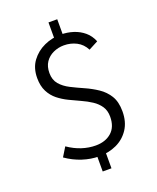

<svg xmlns="http://www.w3.org/2000/svg" viewBox="-168 -932 926 1133"><g transform="rotate(-20 295.0 -366.0)"><path d="M288 11Q237 11 184.5 -6Q132 -23 85 -56L120 -113Q162 -84 205.5 -70Q249 -56 292 -56Q353 -56 391 -89.5Q429 -123 429 -187Q429 -226 411 -252.5Q393 -279 364 -298Q335 -317 300.5 -332.5Q266 -348 231 -365Q196 -382 167 -405Q138 -428 120 -463Q102 -498 102 -548Q102 -611 134 -654Q166 -697 215.5 -719.5Q265 -742 320 -742Q361 -742 398.5 -730Q436 -718 465 -693.5Q494 -669 509 -631L450 -600Q430 -639 394 -657.5Q358 -676 315 -676Q280 -676 248.5 -661.5Q217 -647 198.5 -619.5Q180 -592 180 -551Q180 -508 203.5 -480.5Q227 -453 264.5 -434Q302 -415 344 -396.5Q386 -378 423.5 -353Q461 -328 484.5 -290Q508 -252 508 -192Q508 -126 478 -80.5Q448 -35 398.5 -12Q349 11 288 11ZM277 102V-20H332V102ZM277 -713V-834H332V-713Z"/></g></svg>

Font: Yaldevi ExtraLight
Style: Regular
Weight: 400
Version: Version 1.100